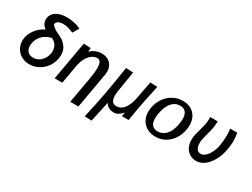

<svg xmlns="http://www.w3.org/2000/svg" viewBox="-66 -1446 3132 2385"><g transform="rotate(30 1500.0 -253.5)"><path d="M40 -204.5Q40 -226.5 43.5 -246Q51.5 -292.5 77.2 -336.2Q103 -380 140.8 -414.5Q178.5 -449 223 -468.5Q192.5 -488 176.5 -517.5Q160.5 -547 160.5 -580.5Q160.5 -594 162.5 -604.5Q168.5 -638 192.2 -667Q216 -696 262.5 -714.5Q309 -733 379 -733Q431 -733 484.2 -721.8Q537.5 -710.5 579 -687Q566 -661.5 545.5 -629.5Q535.5 -614.5 527.5 -600.5Q442.5 -639 380.5 -639Q340 -639 312.5 -624.8Q285 -610.5 281 -588.5Q279 -575.5 292.5 -560.5Q306 -545.5 340.5 -522L378 -503.5Q424.5 -481.5 451 -464.8Q477.5 -448 496.5 -423Q519.5 -401 533.2 -367.5Q547 -334 547 -290.5Q547 -266.5 542.5 -239.5Q529.5 -166 487 -109.8Q444.5 -53.5 384.2 -23.2Q324 7 260 7Q197 7 146.8 -21Q96.5 -49 68.2 -97.5Q40 -146 40 -204.5ZM429 -245.5Q432 -261.5 432 -279Q432 -321.5 411 -358.2Q390 -395 342 -417.5Q263 -399 215.8 -350.8Q168.5 -302.5 156 -233.5Q153 -215 153 -198.5Q153 -146.5 182.2 -117Q211.5 -87.5 261 -87.5Q305 -87.5 340.5 -109.8Q376 -132 398.8 -168Q421.5 -204 429 -245.5Z M1018 -373.5Q1018 -428 1003 -455.5Q988 -483 955.5 -483Q913.5 -483 876.8 -454Q840 -425 814.5 -376.8Q789 -328.5 779 -272.5L731 0H622L649.5 -155.5L670 -271.5L720 -554.5L820.5 -550L820 -493.5Q847 -525 889 -543Q931 -561 975 -561Q1030.5 -561 1069 -538.8Q1107.5 -516.5 1126.8 -479.2Q1146 -442 1146 -396Q1146 -374.5 1142.5 -355.5L1052.5 155.5H935.5L1000 -210.5Q1018 -313 1018 -373.5Z M1326 -554.5 1430 -550 1384 -267.5Q1377 -224.5 1377 -191Q1377 -139 1395.8 -111Q1414.5 -83 1457.5 -83Q1522 -83 1565.8 -140.8Q1609.5 -198.5 1627.5 -290.5L1677 -550L1779.5 -545.5Q1764.5 -478.5 1740.5 -363Q1716.5 -247.5 1707 -194.5L1676 -11H1581L1591.5 -69Q1567 -38 1534.2 -18.5Q1501.5 1 1472 1Q1425.5 1 1396 -14.8Q1366.5 -30.5 1345 -65.5L1281.5 226L1181.5 221.5Q1263.5 -128.5 1326 -554.5Z M1836 -225Q1836 -252 1841.5 -284Q1855.5 -362.5 1898.8 -424.2Q1942 -486 2006.2 -520.5Q2070.5 -555 2145 -555Q2211 -555 2261 -527.8Q2311 -500.5 2338.5 -450Q2366 -399.5 2366 -332Q2366 -301.5 2360 -268.5Q2346 -190 2305 -128.2Q2264 -66.5 2202.2 -31.8Q2140.5 3 2066 3Q1999.5 3 1947.2 -24.8Q1895 -52.5 1865.5 -104.2Q1836 -156 1836 -225ZM2245.5 -283Q2252.5 -324 2252.5 -354.5Q2252.5 -420 2225 -453Q2197.5 -486 2145 -486Q2074 -486 2025 -429.8Q1976 -373.5 1957.5 -268Q1950.5 -230 1950.5 -195.5Q1950.5 -131.5 1977.8 -99.8Q2005 -68 2057.5 -68Q2128 -68 2177.5 -123Q2227 -178 2245.5 -283Z M2475 -192Q2475 -225 2482.5 -262.5Q2488.5 -291 2503.5 -342Q2520 -399 2528.2 -438.2Q2536.5 -477.5 2536.5 -517.5Q2536.5 -533.5 2535 -550H2643Q2644.5 -502.5 2634.8 -452Q2625 -401.5 2606 -331Q2591 -276 2587.5 -254.5Q2583 -231.5 2583 -206Q2583 -158 2601.8 -126Q2620.5 -94 2660.5 -94Q2696 -94 2728.8 -125.5Q2761.5 -157 2784.2 -203.5Q2807 -250 2814.5 -293.5Q2829.5 -381 2829.5 -453.5Q2829.5 -502.5 2822.5 -550H2923.5Q2935 -488.5 2935 -435.5Q2935 -368.5 2918 -285.5Q2899.5 -201 2860.2 -133.5Q2821 -66 2767.8 -27.5Q2714.5 11 2656 11Q2602.5 11 2561.5 -14Q2520.5 -39 2497.8 -85Q2475 -131 2475 -192Z"/></g></svg>

Font: JuliaMono
Style: Bold Italic
Weight: 700
Italic angle: -9°
Monospace: yes
Designer: cormullion
Foundry: corm
Version: Version 0.057; ttfautohint (v1.8.4)